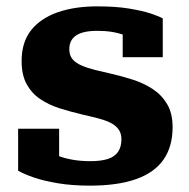

<svg xmlns="http://www.w3.org/2000/svg" viewBox="-20 -572 596 604"><path d="M362 -134Q362 -154 351.5 -167Q341 -180 323 -188Q305 -196 282 -201.5Q259 -207 234 -213Q200 -221 167 -231.5Q134 -242 107 -260Q80 -278 64 -307Q48 -336 48 -380Q48 -439 77.5 -476.5Q107 -514 160.5 -533Q214 -552 286 -552Q344 -552 386.5 -545Q429 -538 455.5 -529Q482 -520 492 -514V-392H366V-488Q381 -490 389 -486Q397 -482 400 -475.5Q403 -469 402.5 -461Q402 -453 400 -445Q388 -455 371 -461.5Q354 -468 333 -471.5Q312 -475 286 -475Q241 -475 219.5 -460.5Q198 -446 198 -417Q198 -398 208 -386Q218 -374 236.5 -366Q255 -358 279 -352Q303 -346 330 -340Q365 -332 399 -321Q433 -310 461 -291.5Q489 -273 506 -244Q523 -215 523 -172Q523 -111 494.5 -70Q466 -29 408 -8.5Q350 12 263 12Q207 12 162 4.5Q117 -3 85.5 -14Q54 -25 37 -35V-167H166V-39Q147 -46 136.5 -55.5Q126 -65 122.5 -75Q119 -85 121.5 -91.5Q124 -98 131 -98Q144 -89 163.5 -81.5Q183 -74 208.5 -69.5Q234 -65 264 -65Q298 -65 319.5 -72Q341 -79 351.5 -94.5Q362 -110 362 -134Z"/></svg>

Font: Roboto Serif 20pt
Style: Bold
Weight: 700
Version: Version 1.008